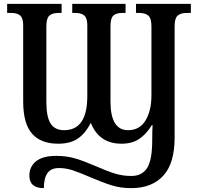

<svg xmlns="http://www.w3.org/2000/svg" viewBox="-20 -734 1049 994"><path d="M132 175Q132 129 166.5 101Q201 73 271 73Q326 73 372 87Q418 101 480 128Q537 153 576.5 165Q616 177 660 177Q715 177 741.5 136Q768 95 768 -7Q768 -61 770 -86H766Q738 -40 701 -15Q664 10 609 10Q493 10 450 -98Q424 -46 385 -18Q346 10 281 10Q191 10 145.5 -42.5Q100 -95 100 -209V-602Q100 -640 84.5 -653.5Q69 -667 38 -667H17V-714H299V-667H282Q251 -667 235.5 -653Q220 -639 220 -598V-206Q220 -129 242 -94.5Q264 -60 312 -60Q432 -60 432 -237V-602Q432 -640 416.5 -653.5Q401 -667 371 -667H354V-714H630V-667H613Q581 -667 566.5 -653Q552 -639 552 -598V-209Q552 -60 643 -60Q703 -60 733.5 -110.5Q764 -161 764 -241V-598Q764 -639 748 -653Q732 -667 700 -667H684V-714H968V-667H947Q915 -667 899.5 -653Q884 -639 884 -598V-21Q884 112 825 176Q766 240 659 240Q604 240 556.5 225Q509 210 444 182Q391 159 356 147.5Q321 136 285 136Q244 136 225.5 162.5Q207 189 207 240Q132 240 132 175Z"/></svg>

Font: Noto Serif NarrowSemiBold
Style: Regular
Weight: 600
Width: 4
Designer: Monotype Design Team
Foundry: Monotype Imaging Inc.
Version: Version 1.001